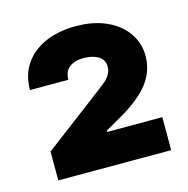

<svg xmlns="http://www.w3.org/2000/svg" viewBox="-73 -854 559 571"><g transform="rotate(-15 206.5 -568.0)"><path d="M39.1 -442.4 210.9 -572.3Q235.4 -590.8 244.9 -598.6Q254.4 -606.4 261.5 -617.7Q268.6 -628.9 268.6 -642.6Q268.6 -663.6 251 -674.6Q233.4 -685.5 206.1 -685.5Q177.7 -685.5 161.6 -672.9Q145.5 -660.2 145.5 -634.8H27.3Q27.3 -681.2 50.3 -714.6Q73.2 -748 114 -765.6Q154.8 -783.2 208 -783.2Q261.2 -783.2 301.8 -764.9Q342.3 -746.6 364 -714.8Q385.7 -683.1 385.7 -644.5Q385.7 -597.2 356.2 -559.3Q326.7 -521.5 262.7 -485.4L216.8 -459V-455.1H386.7V-353.5H39.1Z"/></g></svg>

Font: Pretendard GOV Black
Style: Regular
Weight: 900
Designer: Base glyphs from Inter by Rasmus Andersson; Hangeul glyphs from Noto Sans CJK(Source Han Sans) by Jang Soo-young and Kan
Foundry: Kil Hyung-jin
Version: Version 1.309